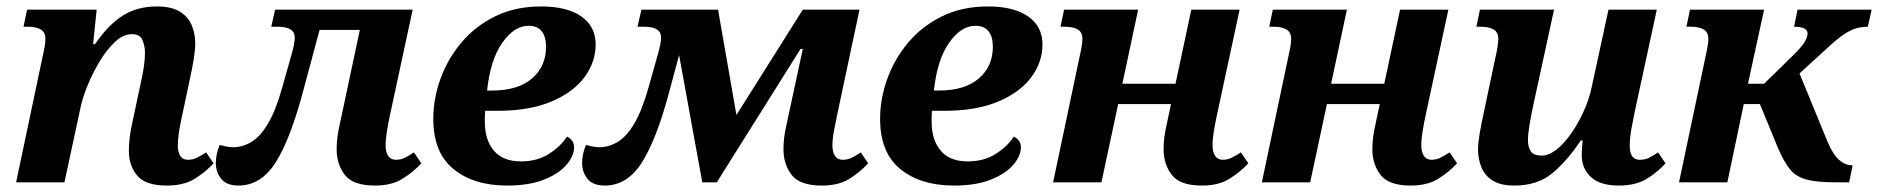

<svg xmlns="http://www.w3.org/2000/svg" viewBox="-20 -566 5830 596"><path d="M498 10Q431 10 405.5 -21.5Q380 -53 380 -97Q380 -135 389 -177L413 -290Q423 -334 426.5 -358Q430 -382 430 -403Q430 -422 422.5 -441Q415 -460 389 -460Q363 -460 337.5 -436.5Q312 -413 290 -376.5Q268 -340 252 -301Q236 -262 230 -232L180 0H30L112 -389Q121 -428 121 -445Q121 -466 106.5 -474.5Q92 -483 68 -483H53L64 -536H280L269 -429H275Q316 -489 361 -517.5Q406 -546 467 -546Q512 -546 538 -530Q564 -514 575 -488Q586 -462 586 -431Q586 -412 581.5 -383Q577 -354 569 -319L543 -196Q537 -168 534.5 -148.5Q532 -129 532 -114Q532 -94 539.5 -82Q547 -70 563 -70Q578 -70 590.5 -76Q603 -82 620 -93L643 -59Q617 -31 583.5 -10.5Q550 10 498 10Z M720 10Q684 10 667 -10.5Q650 -31 650 -60Q650 -88 662 -116Q673 -113 683.5 -111Q694 -109 704 -109Q733 -109 760.5 -125.5Q788 -142 812 -182.5Q836 -223 856 -294L885 -397Q895 -431 895 -450Q895 -483 841 -483H822L834 -536H1261L1191 -211Q1185 -183 1181 -158.5Q1177 -134 1177 -114Q1177 -94 1185 -82Q1193 -70 1209 -70Q1223 -70 1236 -76Q1249 -82 1265 -93L1288 -59Q1262 -31 1228.5 -10.5Q1195 10 1144 10Q1076 10 1050.5 -23Q1025 -56 1025 -103Q1025 -138 1034 -177L1097 -473H972L921 -283Q881 -133 835.5 -61.5Q790 10 720 10Z M1554 10Q1451 10 1388 -41Q1325 -92 1325 -197Q1325 -259 1347 -320.5Q1369 -382 1411.5 -433Q1454 -484 1516.5 -515Q1579 -546 1660 -546Q1740 -546 1784.5 -515Q1829 -484 1829 -428Q1829 -373 1794 -326Q1759 -279 1691 -250.5Q1623 -222 1523 -222H1486Q1485 -212 1485 -203.5Q1485 -195 1485 -187Q1485 -132 1513 -98.5Q1541 -65 1597 -65Q1647 -65 1683.5 -88Q1720 -111 1740 -142Q1762 -131 1762 -109Q1762 -82 1738.5 -54.5Q1715 -27 1669 -8.5Q1623 10 1554 10ZM1492 -285H1508Q1588 -285 1631.5 -322.5Q1675 -360 1675 -421Q1675 -452 1661.5 -469Q1648 -486 1621 -486Q1576 -486 1539 -433Q1502 -380 1492 -285Z M1857 10Q1821 10 1804 -10.5Q1787 -31 1787 -60Q1787 -88 1799 -116Q1810 -113 1820.5 -111Q1831 -109 1841 -109Q1870 -109 1897.5 -125.5Q1925 -142 1949 -182.5Q1973 -223 1993 -294L2022 -397Q2032 -431 2032 -450Q2032 -483 1980 -483H1959L1971 -536H2209L2266 -209L2472 -536H2648L2579 -211Q2573 -183 2568.5 -158.5Q2564 -134 2564 -114Q2564 -94 2572 -82Q2580 -70 2596 -70Q2611 -70 2623.5 -76Q2636 -82 2652 -93L2675 -59Q2649 -31 2616 -10.5Q2583 10 2531 10Q2463 10 2437.5 -23Q2412 -56 2412 -103Q2412 -138 2421 -177L2472 -414H2465L2205 0H2160L2088 -395L2058 -283Q2018 -133 1972.5 -61.5Q1927 10 1857 10Z M2941 10Q2838 10 2775 -41Q2712 -92 2712 -197Q2712 -259 2734 -320.5Q2756 -382 2798.5 -433Q2841 -484 2903.5 -515Q2966 -546 3047 -546Q3127 -546 3171.5 -515Q3216 -484 3216 -428Q3216 -373 3181 -326Q3146 -279 3078 -250.5Q3010 -222 2910 -222H2873Q2872 -212 2872 -203.5Q2872 -195 2872 -187Q2872 -132 2900 -98.5Q2928 -65 2984 -65Q3034 -65 3070.5 -88Q3107 -111 3127 -142Q3149 -131 3149 -109Q3149 -82 3125.5 -54.5Q3102 -27 3056 -8.5Q3010 10 2941 10ZM2879 -285H2895Q2975 -285 3018.5 -322.5Q3062 -360 3062 -421Q3062 -452 3048.5 -469Q3035 -486 3008 -486Q2963 -486 2926 -433Q2889 -380 2879 -285Z M3711 10Q3643 10 3617.5 -23Q3592 -56 3592 -103Q3592 -138 3601 -177L3615 -243H3451L3399 0H3249L3331 -389Q3340 -428 3340 -445Q3340 -466 3325.5 -474.5Q3311 -483 3287 -483H3272L3283 -536H3513L3464 -306H3629L3678 -536H3828L3758 -211Q3752 -183 3748 -159Q3744 -135 3744 -114Q3744 -94 3752 -82Q3760 -70 3776 -70Q3790 -70 3802.5 -76Q3815 -82 3832 -93L3855 -59Q3829 -31 3795.5 -10.5Q3762 10 3711 10Z M4359 10Q4291 10 4265.5 -23Q4240 -56 4240 -103Q4240 -138 4249 -177L4263 -243H4099L4047 0H3897L3979 -389Q3988 -428 3988 -445Q3988 -466 3973.5 -474.5Q3959 -483 3935 -483H3920L3931 -536H4161L4112 -306H4277L4326 -536H4476L4406 -211Q4400 -183 4396 -159Q4392 -135 4392 -114Q4392 -94 4400 -82Q4408 -70 4424 -70Q4438 -70 4450.5 -76Q4463 -82 4480 -93L4503 -59Q4477 -31 4443.5 -10.5Q4410 10 4359 10Z M4681 10Q4638 10 4613.5 -5.5Q4589 -21 4578.5 -47Q4568 -73 4568 -102Q4568 -121 4573 -151Q4578 -181 4585 -212L4621 -383Q4626 -403 4628.5 -420.5Q4631 -438 4631 -445Q4631 -466 4616.5 -474.5Q4602 -483 4578 -483H4563L4574 -536H4804L4739 -237Q4733 -209 4728 -179.5Q4723 -150 4723 -131Q4723 -109 4732 -96Q4741 -83 4766 -83Q4788 -83 4812 -102Q4836 -121 4857.5 -152Q4879 -183 4896 -220.5Q4913 -258 4921 -296L4973 -536H5123L5054 -217Q5049 -193 5044 -165Q5039 -137 5039 -113Q5039 -70 5070 -70Q5086 -70 5098.5 -76Q5111 -82 5127 -93L5150 -59Q5125 -31 5091 -10.5Q5057 10 5005 10Q4947 10 4918.5 -16.5Q4890 -43 4890 -84Q4890 -108 4893 -130H4887Q4846 -68 4799.5 -29Q4753 10 4681 10Z M5192 0 5274 -389Q5283 -428 5283 -445Q5283 -466 5268.5 -474.5Q5254 -483 5230 -483H5215L5226 -536H5456L5406 -306H5456L5549 -397Q5575 -423 5583 -437.5Q5591 -452 5591 -462Q5591 -483 5549 -483L5560 -536H5790L5778 -483Q5755 -483 5735.5 -476Q5716 -469 5693.5 -452Q5671 -435 5637 -403L5566 -338L5653 -126Q5670 -86 5689 -69.5Q5708 -53 5728 -53H5731L5720 0H5679Q5619 0 5586.5 -9Q5554 -18 5535.5 -41.5Q5517 -65 5499 -107L5443 -243H5393L5342 0Z"/></svg>

Font: Noto Serif
Style: Bold Italic
Weight: 700
Italic angle: -12°
Designer: Monotype Design Team
Foundry: Monotype Imaging Inc.
Version: Version 2.013